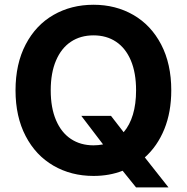

<svg xmlns="http://www.w3.org/2000/svg" viewBox="-20 -737 794 815"><path d="M451.2 -245.1 504.9 -175.8Q530.8 -206.1 544.2 -250.7Q557.6 -295.4 557.6 -353.5Q557.6 -428.2 535.4 -480.5Q513.2 -532.7 472.7 -559.8Q432.1 -586.9 377 -586.9Q321.8 -586.9 281 -559.8Q240.2 -532.7 217.8 -480.2Q195.3 -427.7 195.3 -353.5Q195.3 -279.3 217.8 -226.8Q240.2 -174.3 281 -147.2Q321.8 -120.1 377 -120.1Q397 -120.1 417.5 -124L325.2 -245.1ZM594.7 -68.8 695.3 58.6H557.6L500.5 -12.2Q444.3 9.8 377 9.8Q282.2 9.8 207 -33.7Q131.8 -77.1 88.9 -159.4Q45.9 -241.7 45.9 -353.5Q45.9 -465.8 88.9 -548.1Q131.8 -630.4 207 -673.6Q282.2 -716.8 377 -716.8Q471.2 -716.8 546.1 -673.6Q621.1 -630.4 664.1 -548.1Q707 -465.8 707 -353.5Q707 -261.2 677.5 -188.7Q647.9 -116.2 594.7 -68.8Z"/></svg>

Font: Pretendard JP
Style: Bold
Weight: 700
Designer: Base glyphs from Inter by Rasmus Andersson; Hangeul glyphs from Noto Sans CJK(Source Han Sans) by Jang Soo-young and Kan
Foundry: Kil Hyung-jin
Version: Version 1.309